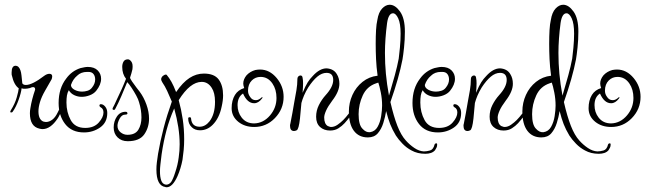

<svg xmlns="http://www.w3.org/2000/svg" viewBox="-20 -554 2728 809"><path d="M159 -10Q157 -10 153.5 -10.5Q150 -11 146 -12Q106 -21 106 -77Q106 -82 106.5 -87.5Q107 -93 108 -98Q111 -117 116 -136.5Q121 -156 128 -176V-178Q128 -187 119 -187Q114 -187 106 -183Q94 -180 86 -180H80Q77 -180 71 -182Q69 -163 58.5 -133.5Q48 -104 34 -84Q32 -80 27 -80Q20 -80 26 -90Q43 -117 50.5 -143.5Q58 -170 59 -182Q39 -196 30 -236Q29 -238 29 -243V-249Q29 -277 46 -277Q59 -277 66 -258Q69 -250 70.5 -236.5Q72 -223 74 -203Q78 -196 89 -196Q116 -196 167 -235Q178 -243 188 -243Q200 -243 200 -232Q200 -231 199.5 -228Q199 -225 198 -221L170 -172Q155 -146 148.5 -124Q142 -102 142 -85Q142 -51 162 -42Q166 -41 169 -40.5Q172 -40 174 -40Q187 -40 200 -49.5Q213 -59 223 -80L234 -102L246 -123Q247 -127 251 -127Q253 -127 255 -124.5Q257 -122 256 -120Q253 -114 246 -100Q239 -86 232.5 -72.5Q226 -59 223 -55Q193 -10 159 -10Z M334 4Q282 4 254.5 -31.5Q227 -67 227 -120Q227 -182 259 -223Q282 -255 319 -267Q328 -269 335.5 -270.5Q343 -272 350 -272Q377 -272 391.5 -257.5Q406 -243 406 -222Q406 -197 385 -171Q375 -159 358 -152.5Q341 -146 324 -146Q308 -146 293 -153Q278 -160 270 -174Q264 -164 262 -151.5Q260 -139 260 -122Q260 -81 278 -48Q296 -15 339 -15Q376 -15 396 -37.5Q416 -60 416 -80Q416 -96 404 -102Q399 -105 399 -109Q399 -115 405 -115Q415 -115 423.5 -104.5Q432 -94 432 -78Q432 -38 402 -17Q372 4 334 4ZM326 -168Q337 -168 348.5 -171.5Q360 -175 367 -184Q381 -201 381 -219Q381 -233 374 -242Q367 -251 353 -251H347Q321 -251 305 -235Q287 -220 279 -196Q279 -184 293.5 -176Q308 -168 326 -168Z M518 41Q492 41 475.5 25Q459 9 459 -17Q459 -43 472.5 -63Q486 -83 509 -83Q517 -83 517 -76Q517 -71 507 -71Q493 -71 484 -54Q475 -37 475 -24Q475 -7 488 3.5Q501 14 517 14Q550 14 563 -7.5Q576 -29 576 -59Q576 -75 573.5 -91Q571 -107 566 -123Q563 -135 554 -151.5Q545 -168 534.5 -184Q524 -200 516 -208Q504 -179 491.5 -149.5Q479 -120 465 -94Q464 -91 460 -91Q452 -91 455 -99Q459 -106 462.5 -113.5Q466 -121 471 -132L493 -179Q498 -190 502.5 -201Q507 -212 511 -222Q495 -242 495 -272Q495 -285 500.5 -294.5Q506 -304 519 -304Q526 -304 533 -295Q541 -285 538 -262Q537 -257 533.5 -244.5Q530 -232 528 -227Q528 -223 536.5 -210.5Q545 -198 555 -185Q565 -172 569 -167Q586 -144 597 -113.5Q608 -83 608 -54Q608 -17 588 12Q568 41 518 41Z M682 235Q678 235 677 234Q639 229 639 160Q639 146 641 129.5Q643 113 646 94Q655 41 669.5 -14.5Q684 -70 704 -126Q694 -150 684.5 -170.5Q675 -191 664 -207Q659 -215 659 -220Q659 -227 666 -234Q674 -240 679 -240H680Q680 -239 681 -239H682Q693 -226 702.5 -209Q712 -192 722 -166Q750 -207 778.5 -225.5Q807 -244 839 -244Q883 -244 901.5 -219Q920 -194 920 -152Q920 -131 914 -105Q904 -56 876 -28Q853 -5 823 -5Q801 -5 788 -18Q773 -32 773 -55Q773 -60 779 -60Q785 -60 785 -55Q788 -20 821 -20Q845 -20 863 -43Q886 -73 886 -125Q886 -163 872 -184Q856 -209 830 -209Q781 -209 733 -132Q744 -92 750 -51.5Q756 -11 756 33Q756 56 754 77.5Q752 99 749 119Q742 156 728 188Q707 235 682 235ZM679 224H681Q692 224 701 213Q710 199 718 173Q729 141 733 109Q735 95 736 81.5Q737 68 737 54Q737 -15 714 -97Q694 -52 681.5 -5Q669 42 661 96Q658 120 656 138Q654 156 654 167Q654 192 659.5 207Q665 222 679 224Z M1051 -19Q1012 -19 985 -40Q956 -63 956 -98Q956 -131 970 -154Q983 -175 1009 -183Q1005 -194 1005 -202Q1005 -220 1019 -237Q1034 -253 1056 -259Q1061 -260 1066 -260.5Q1071 -261 1076 -261Q1116 -261 1146 -225Q1175 -190 1175 -146Q1175 -94 1138 -56Q1102 -19 1051 -19ZM1051 -34Q1090 -35 1118 -68Q1145 -100 1145 -141Q1145 -177 1128 -202Q1109 -230 1078 -230Q1056 -230 1041 -215Q1025 -199 1025 -172Q1025 -158 1033 -147Q1042 -132 1057 -132H1059Q1070 -132 1083 -144L1085 -145L1086 -144Q1086 -141 1084 -139Q1069 -119 1051 -119Q1022 -119 1004 -160Q981 -145 981 -111Q981 -81 998 -59Q1017 -34 1051 -34Z M1219 -2Q1202 -2 1202 -24Q1202 -30 1203 -31L1212 -78Q1214 -89 1216 -101Q1218 -113 1220 -124Q1225 -150 1229 -174Q1233 -198 1233 -219V-221Q1233 -228 1237 -232Q1241 -236 1246 -236Q1254 -236 1255 -226Q1256 -221 1256.5 -215.5Q1257 -210 1257 -203Q1257 -196 1256.5 -186.5Q1256 -177 1255 -163Q1267 -192 1276.5 -207Q1286 -222 1298 -234Q1327 -266 1356 -266Q1386 -264 1399 -242Q1410 -225 1410 -201Q1410 -169 1380 -130Q1362 -106 1354 -88Q1346 -70 1346 -59Q1346 -32 1361 -23Q1365 -22 1368 -20.5Q1371 -19 1375 -19Q1389 -19 1402.5 -28.5Q1416 -38 1426 -48Q1437 -59 1450.5 -76.5Q1464 -94 1475 -119Q1478 -125 1481 -125Q1487 -125 1484 -114Q1473 -88 1458.5 -68Q1444 -48 1432 -35Q1421 -23 1406 -13.5Q1391 -4 1371 -4Q1345 -4 1328.5 -19Q1312 -34 1312 -62Q1312 -88 1323.5 -111Q1335 -134 1352 -153Q1384 -188 1384 -217Q1384 -247 1356 -247Q1336 -247 1317 -231Q1298 -215 1279 -186Q1268 -168 1261 -151.5Q1254 -135 1250 -120L1244 -55Q1239 -9 1230 -5Q1224 -2 1219 -2Z M1772 94Q1739 94 1714 80Q1693 69 1676 51.5Q1659 34 1648 17Q1633 -8 1624 -31Q1615 -54 1607 -86Q1603 -61 1595 -35.5Q1587 -10 1572 7.5Q1557 25 1530 25Q1492 25 1471 -3Q1450 -31 1450 -84Q1450 -121 1465 -154Q1480 -187 1507.5 -209Q1535 -231 1571 -235Q1566 -272 1564.5 -305Q1563 -338 1563 -369Q1563 -402 1564.5 -427.5Q1566 -453 1570 -470Q1575 -502 1590 -518Q1605 -534 1622 -534Q1645 -534 1665.5 -505.5Q1686 -477 1686 -421Q1686 -387 1682.5 -354Q1679 -321 1676 -304Q1661 -226 1625 -124Q1639 -63 1654.5 -23.5Q1670 16 1690 38Q1706 56 1726 69.5Q1746 83 1766 84Q1778 84 1792 80Q1806 76 1811 55Q1812 51 1817 50Q1822 49 1822 55Q1822 63 1819 68.5Q1816 74 1813 79Q1806 87 1795.5 90.5Q1785 94 1772 94ZM1619 -151Q1633 -198 1643.5 -236.5Q1654 -275 1660 -307Q1662 -321 1665 -352.5Q1668 -384 1668 -412Q1668 -455 1658 -476.5Q1648 -498 1636 -498Q1617 -498 1611 -457Q1602 -388 1602 -331Q1602 -286 1606 -243Q1610 -200 1619 -151ZM1539 3Q1560 0 1571 -19.5Q1582 -39 1586 -64.5Q1590 -90 1590 -109Q1590 -137 1584.5 -164.5Q1579 -192 1574 -206L1565 -203Q1526 -190 1508.5 -152Q1491 -114 1491 -73Q1491 -28 1507 -12Q1522 5 1539 3Z M1825 4Q1773 4 1745.5 -31.5Q1718 -67 1718 -120Q1718 -182 1750 -223Q1773 -255 1810 -267Q1819 -269 1826.5 -270.5Q1834 -272 1841 -272Q1868 -272 1882.5 -257.5Q1897 -243 1897 -222Q1897 -197 1876 -171Q1866 -159 1849 -152.5Q1832 -146 1815 -146Q1799 -146 1784 -153Q1769 -160 1761 -174Q1755 -164 1753 -151.5Q1751 -139 1751 -122Q1751 -81 1769 -48Q1787 -15 1830 -15Q1867 -15 1887 -37.5Q1907 -60 1907 -80Q1907 -96 1895 -102Q1890 -105 1890 -109Q1890 -115 1896 -115Q1906 -115 1914.5 -104.5Q1923 -94 1923 -78Q1923 -38 1893 -17Q1863 4 1825 4ZM1817 -168Q1828 -168 1839.5 -171.5Q1851 -175 1858 -184Q1872 -201 1872 -219Q1872 -233 1865 -242Q1858 -251 1844 -251H1838Q1812 -251 1796 -235Q1778 -220 1770 -196Q1770 -184 1784.5 -176Q1799 -168 1817 -168Z M1950 -2Q1933 -2 1933 -24Q1933 -30 1934 -31L1943 -78Q1945 -89 1947 -101Q1949 -113 1951 -124Q1956 -150 1960 -174Q1964 -198 1964 -219V-221Q1964 -228 1968 -232Q1972 -236 1977 -236Q1985 -236 1986 -226Q1987 -221 1987.5 -215.5Q1988 -210 1988 -203Q1988 -196 1987.5 -186.5Q1987 -177 1986 -163Q1998 -192 2007.5 -207Q2017 -222 2029 -234Q2058 -266 2087 -266Q2117 -264 2130 -242Q2141 -225 2141 -201Q2141 -169 2111 -130Q2093 -106 2085 -88Q2077 -70 2077 -59Q2077 -32 2092 -23Q2096 -22 2099 -20.5Q2102 -19 2106 -19Q2120 -19 2133.5 -28.5Q2147 -38 2157 -48Q2168 -59 2181.5 -76.5Q2195 -94 2206 -119Q2209 -125 2212 -125Q2218 -125 2215 -114Q2204 -88 2189.5 -68Q2175 -48 2163 -35Q2152 -23 2137 -13.5Q2122 -4 2102 -4Q2076 -4 2059.5 -19Q2043 -34 2043 -62Q2043 -88 2054.5 -111Q2066 -134 2083 -153Q2115 -188 2115 -217Q2115 -247 2087 -247Q2067 -247 2048 -231Q2029 -215 2010 -186Q1999 -168 1992 -151.5Q1985 -135 1981 -120L1975 -55Q1970 -9 1961 -5Q1955 -2 1950 -2Z M2503 94Q2470 94 2445 80Q2424 69 2407 51.5Q2390 34 2379 17Q2364 -8 2355 -31Q2346 -54 2338 -86Q2334 -61 2326 -35.5Q2318 -10 2303 7.5Q2288 25 2261 25Q2223 25 2202 -3Q2181 -31 2181 -84Q2181 -121 2196 -154Q2211 -187 2238.5 -209Q2266 -231 2302 -235Q2297 -272 2295.5 -305Q2294 -338 2294 -369Q2294 -402 2295.5 -427.5Q2297 -453 2301 -470Q2306 -502 2321 -518Q2336 -534 2353 -534Q2376 -534 2396.5 -505.5Q2417 -477 2417 -421Q2417 -387 2413.5 -354Q2410 -321 2407 -304Q2392 -226 2356 -124Q2370 -63 2385.5 -23.5Q2401 16 2421 38Q2437 56 2457 69.5Q2477 83 2497 84Q2509 84 2523 80Q2537 76 2542 55Q2543 51 2548 50Q2553 49 2553 55Q2553 63 2550 68.5Q2547 74 2544 79Q2537 87 2526.5 90.5Q2516 94 2503 94ZM2350 -151Q2364 -198 2374.5 -236.5Q2385 -275 2391 -307Q2393 -321 2396 -352.5Q2399 -384 2399 -412Q2399 -455 2389 -476.5Q2379 -498 2367 -498Q2348 -498 2342 -457Q2333 -388 2333 -331Q2333 -286 2337 -243Q2341 -200 2350 -151ZM2270 3Q2291 0 2302 -19.5Q2313 -39 2317 -64.5Q2321 -90 2321 -109Q2321 -137 2315.5 -164.5Q2310 -192 2305 -206L2296 -203Q2257 -190 2239.5 -152Q2222 -114 2222 -73Q2222 -28 2238 -12Q2253 5 2270 3Z M2555 -19Q2516 -19 2489 -40Q2460 -63 2460 -98Q2460 -131 2474 -154Q2487 -175 2513 -183Q2509 -194 2509 -202Q2509 -220 2523 -237Q2538 -253 2560 -259Q2565 -260 2570 -260.5Q2575 -261 2580 -261Q2620 -261 2650 -225Q2679 -190 2679 -146Q2679 -94 2642 -56Q2606 -19 2555 -19ZM2555 -34Q2594 -35 2622 -68Q2649 -100 2649 -141Q2649 -177 2632 -202Q2613 -230 2582 -230Q2560 -230 2545 -215Q2529 -199 2529 -172Q2529 -158 2537 -147Q2546 -132 2561 -132H2563Q2574 -132 2587 -144L2589 -145L2590 -144Q2590 -141 2588 -139Q2573 -119 2555 -119Q2526 -119 2508 -160Q2485 -145 2485 -111Q2485 -81 2502 -59Q2521 -34 2555 -34Z"/></svg>

Font: Puppies Play
Style: Regular
Weight: 400
Designer: Robert E. Leuschke
Foundry: Robert E. Leuschke
Version: Version 1.010; ttfautohint (v1.8.3)